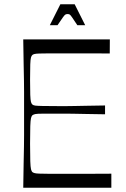

<svg xmlns="http://www.w3.org/2000/svg" viewBox="-20 -886 593 906"><path d="M89.7 0Q90.7 -72 91.6 -118Q92.6 -164 93.1 -194.5Q93.6 -225 93.6 -247.5Q93.6 -270 93.6 -293.5Q93.6 -317 93.6 -350Q93.6 -383 93.6 -406.5Q93.6 -430 93.6 -452.5Q93.6 -475 93.1 -505.5Q92.6 -536 91.6 -582Q90.7 -628 89.7 -700H498.3L497.9 -633.7Q474.7 -633.8 451 -633.9Q427.3 -634 402 -634.1Q376.7 -634.1 349.9 -634.1Q323.1 -634.1 294 -634.1Q242.1 -634.1 211.4 -634.1Q180.7 -634 165.1 -633.4Q149.6 -632.8 143.1 -631.2Q136.6 -629.6 133.3 -627.1Q128.6 -623.4 126.1 -614.4Q123.7 -605.4 122.8 -581.8Q121.9 -558.3 121.9 -509.7Q121.9 -462 122.8 -438Q123.7 -414 126.1 -405.1Q128.6 -396.1 133.3 -392.3Q137.7 -388.9 147 -387.6Q156.3 -386.4 180.9 -385.9Q205.4 -385.3 253.7 -385.3Q279.6 -385.3 296.1 -385.3Q312.6 -385.3 332.3 -385.8Q352 -386.3 384.9 -386.8Q417.9 -387.3 475.7 -388.3V-346.7Q417.9 -347.7 384.9 -348.2Q352 -348.7 332.3 -349.2Q312.6 -349.7 296.1 -349.7Q279.6 -349.7 253.7 -349.7Q205.4 -349.7 181 -349.6Q156.6 -349.6 147.4 -347.9Q138.3 -346.1 133.6 -342.6Q128.7 -338.7 126.3 -328.6Q123.9 -318.4 122.9 -291.3Q121.9 -264.1 121.9 -208Q121.9 -151.7 122.9 -124.6Q123.9 -97.4 126.3 -87.4Q128.7 -77.4 133.6 -73.4Q137.1 -70.9 143.6 -69.1Q150 -67.3 165.5 -66.7Q181 -66 211.6 -65.9Q242.1 -65.9 294 -65.9Q324.3 -65.9 352.1 -65.9Q379.9 -65.9 405.2 -65.9Q430.6 -66 455.6 -66.2Q480.6 -66.3 505.4 -66.4V0ZM215.1 -767.1 264.9 -866H332.3L382 -767.1H345Q327.6 -793.4 319.9 -804.5Q312.3 -815.6 308.6 -817.6Q304.9 -819.7 298.6 -819.7Q293.3 -819.7 289.1 -817.6Q284.9 -815.6 277.1 -804.5Q269.3 -793.4 251.4 -767.1Z"/></svg>

Font: Ojuju ExtraLight
Style: Regular
Weight: 200
Designer: Chisaokwu Joboson, Mirko Velimirovic
Foundry: Udi Foundry
Version: Version 1.000